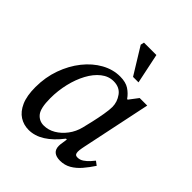

<svg xmlns="http://www.w3.org/2000/svg" viewBox="-193 -791 919 919"><g transform="rotate(45 267.0 -331.0)"><path d="M153 12Q119 12 91.5 -5.5Q64 -23 47.5 -60Q31 -97 31 -156Q31 -223 52 -281.5Q73 -340 108.5 -384.5Q144 -429 189 -454Q234 -479 282 -479Q320 -479 343 -464Q366 -449 382 -426H386L421 -472H472L398 -118Q398 -118 395.5 -105Q393 -92 393 -81Q393 -71 397 -65.5Q401 -60 412 -60Q428 -60 442 -69.5Q456 -79 467.5 -91.5Q479 -104 485 -112L505 -97Q486 -68 465 -43.5Q444 -19 419 -4.5Q394 10 363 10Q337 10 323 -1.5Q309 -13 309 -37Q309 -48 311.5 -60.5Q314 -73 315 -85H309Q272 -37 233 -12.5Q194 12 153 12ZM189 -54Q220 -54 248 -70.5Q276 -87 297.5 -115.5Q319 -144 328 -180Q333 -200 340.5 -232.5Q348 -265 353.5 -297.5Q359 -330 359 -349Q359 -383 338 -412Q317 -441 276 -441Q242 -441 213 -418Q184 -395 163 -356Q142 -317 130.5 -268.5Q119 -220 119 -169Q119 -102 138.5 -78Q158 -54 189 -54ZM364 -521H327L244 -656L248 -674H332Z"/></g></svg>

Font: STIX Two Text
Style: Italic
Weight: 400
Italic angle: -12°
Designer: Ross Mills, John Hudson & Paul Hanslow, Tiro Typeworks Ltd; with prior portions MicroPress Inc. and Coen Hoffman, Elsevi
Foundry: Tiro Typeworks Ltd
Version: Version 2.13 b171